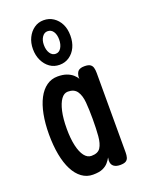

<svg xmlns="http://www.w3.org/2000/svg" viewBox="-142 -809 667 886"><g transform="rotate(-20 191.5 -365.5)"><path d="M291 9Q271 9 259.5 0Q248 -9 248 -28L250 -43Q244 -32 234 -20Q224 -8 206.5 0Q189 8 158 8Q128 8 104 -9.5Q80 -27 63.5 -59Q47 -91 38.5 -136Q30 -181 30 -236Q30 -289 38.5 -333Q47 -377 63.5 -408.5Q80 -440 104 -457Q128 -474 158 -474Q184 -474 202 -467.5Q220 -461 232 -450.5Q244 -440 250 -429L249 -437Q251 -458 260.5 -467Q270 -476 291 -476Q310 -476 319 -470Q328 -464 331 -453Q334 -442 334 -427V-37Q334 -23 331 -12.5Q328 -2 319 3.5Q310 9 291 9ZM181 -76Q213 -76 225.5 -95.5Q238 -115 241 -150.5Q244 -186 244 -234Q244 -281 241 -316Q238 -351 224 -371.5Q210 -392 179 -392Q160 -392 146 -372.5Q132 -353 124 -317.5Q116 -282 116 -232Q116 -184 124 -149Q132 -114 146.5 -95Q161 -76 181 -76ZM187 -521Q160 -521 139.5 -535.5Q119 -550 107 -575Q95 -600 95 -631Q95 -662 107 -686.5Q119 -711 139.5 -725.5Q160 -740 186 -740Q213 -740 234 -726Q255 -712 267 -688Q279 -664 279 -631Q279 -599 267.5 -574.5Q256 -550 235 -535.5Q214 -521 187 -521ZM187 -575Q204 -575 214 -591.5Q224 -608 224 -632Q224 -656 214 -671Q204 -686 186 -686Q170 -686 159.5 -670.5Q149 -655 149 -632Q149 -607 159.5 -591Q170 -575 187 -575Z"/></g></svg>

Font: Fredoka Condensed
Style: Regular
Weight: 400
Width: 3
Designer: Ben Nathan
Foundry: Milena B. Brandão, Ben Nathan
Version: Version 2.001